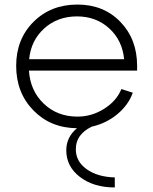

<svg xmlns="http://www.w3.org/2000/svg" viewBox="-20 -543 673 843"><path d="M318 20Q202 19 126.5 -58.5Q51 -136 51 -254Q51 -371 127 -447Q203 -523 320 -523Q435 -523 508.5 -447Q582 -371 582 -254V-233H107Q113 -144 172.5 -87.5Q232 -31 320 -31Q383 -31 437.5 -65.5Q492 -100 513 -152L563 -136Q544 -82 495 -41.5Q446 -1 383 13Q313 47 313 111Q312 165 360 199.5Q408 234 484 236V280Q391 280 331 234Q271 188 271 117Q271 59 318 20ZM108 -283H525Q517 -366 459.5 -418.5Q402 -471 318 -471Q233 -471 174.5 -418.5Q116 -366 108 -283Z"/></svg>

Font: Metropolitano Light
Style: Regular
Weight: 300
Designer: Fonts by Alex Slobzheninov & Chris M. Simpson / Changes by Cristiano Sobral
Foundry: Fonts by Alex Slobzheninov & Chris M. Simpson / Changes by Cristiano Sobral
Version: Version 1.00;August 30, 2020;FontCreator 13.0.0.2681 64-bit